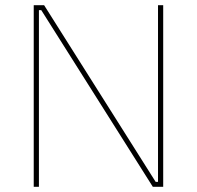

<svg xmlns="http://www.w3.org/2000/svg" viewBox="-20 -720 759 740"><path d="M110 0H130V-681H139L569 0H609V-700H589V-19H580L150 -700H110Z"/></svg>

Font: Fixel Display Thin
Style: Regular
Weight: 100
Designer: AlfaBravo + MacPaw
Foundry: Kyrylo Tkachov, Marchela Mozhyna, Serhii Makarenko, Maria Weinstein, Zakhar Kryvoshyya
Version: Version 1.211